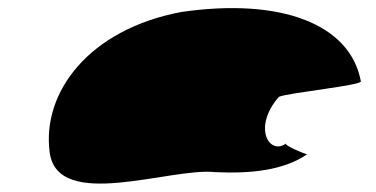

<svg xmlns="http://www.w3.org/2000/svg" viewBox="-20 -564 909 464"><path d="M100 -196C119 -52 392 -160 500 -148C585 -144 665 -152 722 -191C714 -193 668 -212 671 -217C630 -188 590 -257 654 -330C676 -340 860 -358 852 -368C826 -506 659 -570 418 -535C195 -493 81 -341 100 -196ZM671 -217C671 -217 671 -218 671 -218C671 -218 671 -217 671 -217ZM723 -192 722 -191C724 -191 724 -191 723 -190Z"/></svg>

Font: Ampere
Style: UltExtIta
Weight: 400
Version: Version 1